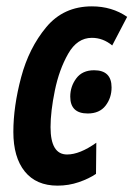

<svg xmlns="http://www.w3.org/2000/svg" viewBox="-20 -574 420 604"><path d="M282 -27 283 -125Q231 -88 191 -88Q139 -88 139 -174Q139 -223 152.5 -289Q166 -355 194.5 -405Q223 -455 269 -455Q304 -455 333 -431L380 -521Q332 -554 269 -554Q180 -554 125.5 -488.5Q71 -423 46.5 -331Q22 -239 22 -159Q22 -79 58 -34.5Q94 10 161 10Q196 10 228 -1Q260 -12 282 -27ZM331 -299Q331 -353 276 -353Q239 -353 220 -327.5Q201 -302 201 -270Q201 -217 256 -217Q293 -217 312 -241.5Q331 -266 331 -299Z"/></svg>

Font: Noto Sans Display Condensed
Style: Bold Italic
Weight: 700
Width: 3
Designer: Monotype Design team
Foundry: Monotype Imaging Inc.
Version: 1.000